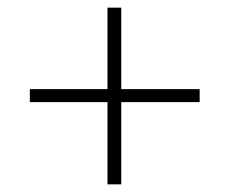

<svg xmlns="http://www.w3.org/2000/svg" viewBox="-20 -501 600 502"><path d="M261 -234H58V-268H261V-481H297V-268H502V-234H297V-19H261Z"/></svg>

Font: Cairo ExtraLight
Style: Regular
Weight: 250
Designer: Mohamed Gaber, the designers of Titillium
Foundry: Kief Type Foundry
Version: Version 2.009; ttfautohint (v1.5.33-1714) -l 8 -r 50 -G 200 